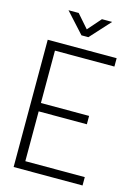

<svg xmlns="http://www.w3.org/2000/svg" viewBox="-130 -950 730 1020"><g transform="rotate(15 234.5 -440.0)"><path d="M429 0H50V-700H429V-654H102V-366H367V-320H102V-46H429ZM217 -769 116 -880H172L236 -807L300 -880H356L255 -769Z"/></g></svg>

Font: Kulim Park ExtraLight
Style: Regular
Weight: 275
Designer: Noponies / Dale Sattler
Foundry: Noponies
Version: Version 1.000; ttfautohint (v1.8.3)